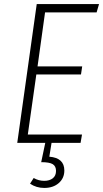

<svg xmlns="http://www.w3.org/2000/svg" viewBox="-20 -704 508 946"><path d="M202 -643 165 -377H385L379 -337H159L117 -41H384L377 0H234L223 68Q297 74 297 136Q297 174 269.5 198Q242 222 198 222Q159 222 128 201L146 173Q170 187 198 187Q224 187 240 174.5Q256 162 256 138Q256 115 240 105Q224 95 183 95L203 0H65L161 -684H468L456 -643Z"/></svg>

Font: Fira Sans Condensed ExtraLight
Style: Italic
Weight: 275
Width: 3
Italic angle: -8°
Designer: Carrois Corporate & Edenspiekermann AG
Foundry: Carrois Corporate GbR & Edenspiekermann AG
Version: Version 4.203